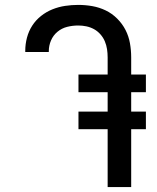

<svg xmlns="http://www.w3.org/2000/svg" viewBox="-20 -763 640 783"><path d="M419 0V-236H300V-308H419V-387H300V-459H419V-529Q419 -546 416.5 -562.5Q414 -579 407.5 -594.5Q401 -610 389.5 -623Q378 -636 363.5 -644Q349 -652 332.5 -655.5Q316 -659 299 -659Q276 -659 254 -653.5Q232 -648 214.5 -633.5Q197 -619 188 -598Q179 -577 179 -554V-551H83V-556Q83 -583 90 -609.5Q97 -636 111.5 -658.5Q126 -681 147.5 -698Q169 -715 194 -725Q219 -735 245.5 -739Q272 -743 299 -743Q328 -743 356.5 -738Q385 -733 411 -720.5Q437 -708 458 -687Q479 -666 492 -640.5Q505 -615 510 -586.5Q515 -558 515 -529V-459H575V-387H515V-308H575V-236H515V0Z"/></svg>

Font: Iosevka Medium Extended
Style: Regular
Weight: 500
Width: 7
Monospace: yes
Designer: Belleve Invis
Foundry: Belleve Invis
Version: Version 32.5.0; ttfautohint (v1.8.4)